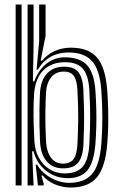

<svg xmlns="http://www.w3.org/2000/svg" viewBox="-20 -820 536 849"><path d="M49.2 0V-800H75.5V0ZM102 0V-800H128.5V-617.2L125.5 -460.5H131.5Q151 -512.8 188 -540.4Q225 -568 271.5 -566.5Q335.5 -565 365.8 -531Q396 -497 401.8 -420.8Q404.8 -376.8 405.8 -337.9Q406.8 -299 405.8 -261.2Q404.8 -223.5 401.8 -182.2Q395.2 -102.5 366.9 -67.4Q338.5 -32.2 279.5 -32.2Q224.5 -32.2 183.1 -65.5Q141.8 -98.8 128 -151.2L122 -151L128.5 0ZM266.2 -53.2Q320.5 -53.2 346 -83.2Q371.5 -113.2 375.2 -184.2Q377.8 -235.8 378.6 -289.5Q379.5 -343.2 375.2 -420Q371.5 -487 346.4 -516Q321.2 -545 267.2 -545Q228.8 -545 199.5 -529.8Q170.2 -514.5 152.8 -484.6Q135.2 -454.8 131.2 -410.8Q129 -380.5 128.4 -345Q127.8 -309.5 128.9 -271.2Q130 -233 132.2 -194Q134.8 -154 152.1 -122.1Q169.5 -90.2 198.9 -71.8Q228.2 -53.2 266.2 -53.2ZM259.2 -75.5Q213.5 -75.5 186.8 -106.1Q160 -136.8 157 -193.8Q155.2 -230.2 154.6 -268.1Q154 -306 154.6 -342.4Q155.2 -378.8 157 -411Q160 -464.2 187.4 -494.6Q214.8 -525 263.8 -525Q309.2 -525 327.9 -499.4Q346.5 -473.8 348.8 -420.2Q350.8 -375.2 351.5 -337.5Q352.2 -299.8 351.6 -262.9Q351 -226 349 -183.5Q346.2 -125.2 325.2 -100.4Q304.2 -75.5 259.2 -75.5ZM259.2 -96.5Q290.8 -96.5 305.5 -116.6Q320.2 -136.8 322.5 -183.5Q325 -234.2 325.8 -288.8Q326.5 -343.2 322.5 -419.8Q320.2 -466 306.1 -484.8Q292 -503.5 263.5 -503.5Q226.5 -503.5 206.2 -478.1Q186 -452.8 183.5 -411Q181.5 -376.5 180.9 -338.1Q180.2 -299.8 181 -262.5Q181.8 -225.2 183.5 -194.2Q186.2 -148.8 205.5 -122.6Q224.8 -96.5 259.2 -96.5ZM292.5 9.2Q257 9.2 223.2 -4.6Q189.5 -18.5 168.5 -44.2H163.2L173 -8.5V0H147.8L137.8 -92H143.8Q165.2 -55.8 204.9 -33.6Q244.5 -11.5 286.5 -11.5Q352.2 -11.5 386.4 -49.9Q420.5 -88.2 428 -183.5Q431 -221.8 432 -259.9Q433 -298 432 -338Q431 -378 428 -421Q421.2 -512.5 386.5 -550.2Q351.8 -588 282.8 -588Q237.8 -588 202.8 -568.1Q167.8 -548.2 147.8 -511.8H141.8L153.2 -638.8V-800H181.5V-661.8L159.8 -551.8H166Q189.8 -580 222.8 -594.6Q255.8 -609.2 293.2 -609.2Q371.5 -609.2 409 -565.6Q446.5 -522 454.2 -420.2Q457.2 -377.8 458.2 -338.9Q459.2 -300 458.4 -261.9Q457.5 -223.8 454.2 -183Q445.8 -80.8 408.4 -35.8Q371 9.2 292.5 9.2Z"/></svg>

Font: Big Shoulders Inline Text Thin ExtraBold
Style: Regular
Weight: 800
Version: Version 2.002